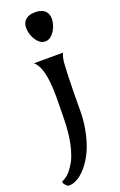

<svg xmlns="http://www.w3.org/2000/svg" viewBox="-207 -809 676 1078"><g transform="rotate(-20 131.0 -270.0)"><path d="M102.1 -624.5Q82 -657.7 82 -694.8Q82 -739.7 123 -754.9Q137.7 -760.3 158.7 -760.3Q216.8 -760.3 231.4 -719.2Q235.4 -707.5 235.4 -693.1Q235.4 -678.7 230 -659.7Q224.6 -640.6 214.6 -624.5Q204.6 -608.4 190.4 -597.4Q176.3 -586.4 158.2 -586.4Q140.1 -586.4 126 -597.4Q111.8 -608.4 102.1 -624.5ZM107.4 -161.6 108.9 -272.9Q108.9 -420.9 72.3 -473.6Q65.4 -483.9 55.7 -493.2H229Q217.3 -466.8 215.3 -435.1Q213.4 -403.3 212.4 -380.1Q211.4 -356.9 210.7 -328.4Q210 -299.8 209.5 -270.5Q208.5 -210.9 208.5 -155.8Q208.5 -100.6 199.2 -48.6Q189.9 3.4 174.6 45.7Q159.2 87.9 138.7 120.1Q118.2 152.3 95.7 174.8Q51.3 218.8 6.8 219.7Q-2.4 218.8 -10.7 210Q-25.9 193.8 -22.9 185.5Q8.8 170.4 27.8 147.5Q46.9 124.5 60.3 99.1Q73.7 73.7 84 37.1Q107.4 -43.9 107.4 -161.6Z"/></g></svg>

Font: Amarante
Style: Regular
Weight: 400
Designer: Karolina Lach
Foundry: Sorkin Type Co.
Version: Version 1.001